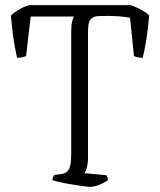

<svg xmlns="http://www.w3.org/2000/svg" viewBox="-20 -724 620 744"><path d="M328 0Q322 0 308 -2Q294 -4 276 -6.5Q258 -9 239.5 -12.5Q221 -16 206 -19.5Q191 -23 183 -26Q183 -31 185.5 -37Q188 -43 190 -46L214 -49Q230 -51 239 -58Q248 -65 252 -82Q256 -99 256 -130V-600Q256 -625 259.5 -640Q263 -655 267 -660H99L81 -507Q77 -505 67.5 -502.5Q58 -500 46 -500Q43 -514 38 -540Q33 -566 29 -598.5Q25 -631 22 -664Q35 -676 54.5 -687.5Q74 -699 93 -704H486Q508 -697 527.5 -686Q547 -675 558 -664Q554 -612 546.5 -567.5Q539 -523 533 -500Q522 -500 512 -502.5Q502 -505 499 -507L484 -655Q465 -659 437 -661Q409 -663 369 -662Q345 -662 335 -653Q325 -644 323 -630Q321 -616 321 -599V-113Q321 -91 316.5 -75Q312 -59 307 -53L392 -45Q394 -43 396 -37Q398 -31 398 -26Q385 -16 365 -8Q345 0 328 0Z"/></svg>

Font: Texturina 12pt Thin
Style: Regular
Weight: 250
Designer: Guillermo Torres Carreño
Foundry: Omnibus-Type
Version: Version 1.002